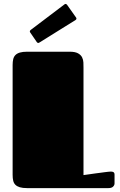

<svg xmlns="http://www.w3.org/2000/svg" viewBox="-20 -967 619 987"><path d="M44.9 -632.8Q44.9 -649.9 47.9 -662.6Q50.8 -675.3 59.1 -683.8Q67.4 -692.4 82 -696.8Q96.7 -701.2 120.1 -701.2H337.9Q366.2 -701.2 381.1 -692.9Q396 -684.6 402.1 -672.1Q408.2 -659.7 408.7 -645.8Q409.2 -631.8 409.2 -620.1V-66.9Q442.9 -71.8 471.7 -75.7Q483.9 -77.1 496.3 -78.9Q508.8 -80.6 519.3 -82Q529.8 -83.5 538.1 -84.2Q546.4 -85 550.3 -85Q558.6 -85 563.7 -81.8Q568.8 -78.6 568.8 -68.8V-23.9Q568.8 -15.1 561.3 -7.6Q553.7 0 537.1 0H119.1Q96.2 0 81.8 -4.4Q67.4 -8.8 59.1 -17.1Q50.8 -25.4 47.9 -38.1Q44.9 -50.8 44.9 -67.9ZM183.6 -749Q181.6 -748 180.2 -747.1Q178.7 -746.1 177.2 -746.1Q171.9 -746.1 168.9 -751L136.2 -798.8Q133.3 -802.2 133.3 -805.7Q133.3 -809.1 137.7 -813L310.5 -943.8Q314 -946.8 317.4 -946.8Q320.8 -946.8 324.7 -942.4L369.6 -878.9Q373 -875 373 -871.6Q373 -867.2 368.7 -864.3Z"/></svg>

Font: Fascinate Cyrillic
Style: Regular
Weight: 900
Designer: Denis Ignatov
Foundry: Astigmatic (AOETI)
Version: Version 1.00 November 30, 2018, initial release